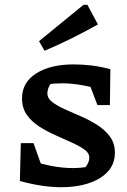

<svg xmlns="http://www.w3.org/2000/svg" viewBox="-20 -775 532 802"><path d="M235 7Q197 7 153.5 0.5Q110 -6 63 -19L110 -104Q156 -89 199.5 -81Q243 -73 285 -73Q301 -73 316.5 -74.5Q332 -76 348 -78L312 -55Q330 -67 341.5 -83Q353 -99 353 -117Q353 -136 332.5 -150.5Q312 -165 280 -179.5Q248 -194 212 -210Q176 -226 144 -246.5Q112 -267 92 -295.5Q72 -324 72 -364Q72 -431 131.5 -468.5Q191 -506 288 -506Q323 -506 361.5 -501.5Q400 -497 441 -486L409 -398Q364 -412 321 -419.5Q278 -427 239 -427Q224 -427 209 -426Q194 -425 178 -423L210 -440Q192 -429 185 -414Q178 -399 178 -385Q178 -364 198.5 -348.5Q219 -333 251 -318.5Q283 -304 319 -288.5Q355 -273 387 -252.5Q419 -232 439.5 -204Q460 -176 460 -137Q460 -70 398 -31.5Q336 7 235 7ZM63 -19 67 -177H120L176 -20ZM387 -336 329 -488 441 -486 439 -336ZM166 -563 143 -603 329 -755H345L389 -673Q334 -642 278.5 -614.5Q223 -587 166 -563Z"/></svg>

Font: Piazzolla Thin
Style: Bold
Weight: 700
Version: Version 2.005